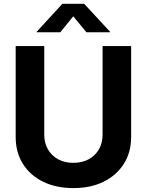

<svg xmlns="http://www.w3.org/2000/svg" viewBox="-20 -967 763 998"><path d="M361.3 10.7Q271 10.7 203.4 -22.7Q135.7 -56.2 98.6 -116Q61.5 -175.8 61.5 -254.4V-727.5H210V-267.1Q210 -224.1 228.8 -191.2Q247.6 -158.2 281.5 -139.4Q315.4 -120.6 361.3 -120.6Q407.2 -120.6 441.4 -139.4Q475.6 -158.2 494.4 -191.2Q513.2 -224.1 513.2 -267.1V-727.5H661.6V-254.4Q661.6 -175.8 624 -116Q586.4 -56.2 519 -22.7Q451.7 10.7 361.3 10.7ZM293.5 -799.3H170.9V-802.2L304.2 -947.3H417.5L551.8 -802.2V-799.3H429.2L360.8 -882.3Z"/></svg>

Font: Inter 20pt
Style: Bold
Weight: 700
Version: Version 4.001;git-66647c0bb